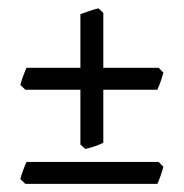

<svg xmlns="http://www.w3.org/2000/svg" viewBox="-20 -516 450 470"><path d="M379.9 -107.9Q377.4 -98.1 373.3 -86.2Q369.1 -74.2 365.2 -65.9H42L29.8 -77.6Q32.2 -87.4 36.4 -98.6Q40.5 -109.9 44.9 -119.6H368.2ZM232.9 -166.5Q223.1 -161.6 211.4 -157.7Q199.7 -153.8 189 -151.4L176.8 -162.1V-296.4H42L29.8 -308.1Q32.2 -317.9 36.4 -329.1Q40.5 -340.3 44.9 -350.1H176.8V-481.4Q186 -484.4 198.2 -488.8Q210.4 -493.2 221.2 -495.6L232.9 -484.4V-350.1H368.2L379.9 -338.4Q377.4 -328.6 373.3 -316.7Q369.1 -304.7 365.2 -296.4H232.9Z"/></svg>

Font: Gentium Plus
Style: Regular
Weight: 400
Designer: J. Victor Gaultney, Annie Olsen, Iska Routamaa
Foundry: SIL International
Version: Version 1.510